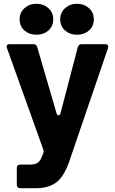

<svg xmlns="http://www.w3.org/2000/svg" viewBox="-20 -798 611 1017"><path d="M87 199Q79 199 74 194Q69 189 69 181V92Q69 74 87 74H134Q158 74 172.5 68Q187 62 197 43L207 19Q211 12 211 4Q211 1 209 -7L17 -543L15 -551Q15 -564 31 -564H156Q173 -564 177 -549L279 -200Q282 -187 290 -187Q298 -187 301 -200L392 -548Q397 -564 412 -564H538Q547 -564 551 -558.5Q555 -553 552 -543L349 51Q322 132 281.5 165.5Q241 199 167 199ZM84 -696Q84 -732 110 -755Q136 -778 173 -778Q210 -778 236 -755Q262 -732 262 -696Q262 -659 236.5 -636.5Q211 -614 173 -614Q135 -614 109.5 -636.5Q84 -659 84 -696ZM299 -696Q299 -732 325 -755Q351 -778 388 -778Q425 -778 451 -755Q477 -732 477 -696Q477 -659 451.5 -636.5Q426 -614 388 -614Q350 -614 324.5 -636.5Q299 -659 299 -696Z"/></svg>

Font: Open Sauce Two ExtraBold
Style: Regular
Weight: 800
Designer: Alfredo Marco Pradil
Foundry: Creative Sauce Fz LLC
Version: Version 1.477